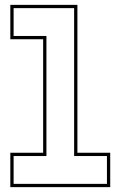

<svg xmlns="http://www.w3.org/2000/svg" viewBox="-20 -770 496 790"><path d="M22.5 0V-141.5H157.5V-608.5H22.5V-750H298.5V-141.5H433.5V0ZM36 -13.5H420V-128H285V-736.5H36V-622H171V-128H36Z"/></svg>

Font: Tourney Thin
Style: Regular
Weight: 100
Designer: Tyler Finck
Foundry: Etcetera Type Co
Version: Version 1.015